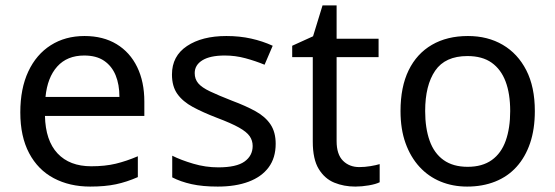

<svg xmlns="http://www.w3.org/2000/svg" viewBox="-20 -679 2049 709"><path d="M292 -546Q361 -546 410.5 -516Q460 -486 486.5 -431.5Q513 -377 513 -304V-251H146Q148 -160 192.5 -112.5Q237 -65 317 -65Q368 -65 407.5 -74.5Q447 -84 489 -102V-25Q448 -7 408 1.5Q368 10 313 10Q237 10 178.5 -21Q120 -52 87.5 -113.5Q55 -175 55 -264Q55 -352 84.5 -415Q114 -478 167.5 -512Q221 -546 292 -546ZM291 -474Q228 -474 191.5 -433.5Q155 -393 148 -321H421Q421 -367 407 -401Q393 -435 364.5 -454.5Q336 -474 291 -474Z M998 -148Q998 -96 972 -61Q946 -26 898 -8Q850 10 784 10Q728 10 687.5 1Q647 -8 616 -24V-104Q648 -88 693.5 -74.5Q739 -61 786 -61Q853 -61 883 -82.5Q913 -104 913 -140Q913 -160 902 -176Q891 -192 862.5 -208Q834 -224 781 -244Q729 -264 692 -284Q655 -304 635 -332Q615 -360 615 -404Q615 -472 670.5 -509Q726 -546 816 -546Q865 -546 907.5 -536.5Q950 -527 987 -510L957 -440Q923 -454 886 -464Q849 -474 810 -474Q756 -474 727.5 -456.5Q699 -439 699 -409Q699 -387 712 -371.5Q725 -356 755.5 -341.5Q786 -327 837 -307Q888 -288 924 -268Q960 -248 979 -219.5Q998 -191 998 -148Z M1307 -62Q1327 -62 1348 -65.5Q1369 -69 1382 -73V-6Q1368 1 1342 5.5Q1316 10 1292 10Q1250 10 1214.5 -4.5Q1179 -19 1157 -55Q1135 -91 1135 -156V-468H1059V-510L1136 -545L1171 -659H1223V-536H1378V-468H1223V-158Q1223 -109 1246.5 -85.5Q1270 -62 1307 -62Z M1955 -269Q1955 -202 1937.5 -150.5Q1920 -99 1887.5 -63Q1855 -27 1808.5 -8.5Q1762 10 1705 10Q1652 10 1607 -8.5Q1562 -27 1529 -63Q1496 -99 1477.5 -150.5Q1459 -202 1459 -269Q1459 -358 1489 -419.5Q1519 -481 1575 -513.5Q1631 -546 1708 -546Q1781 -546 1836.5 -513.5Q1892 -481 1923.5 -419.5Q1955 -358 1955 -269ZM1550 -269Q1550 -206 1566.5 -159.5Q1583 -113 1618 -88Q1653 -63 1707 -63Q1761 -63 1796 -88Q1831 -113 1847.5 -159.5Q1864 -206 1864 -269Q1864 -333 1847 -378Q1830 -423 1795.5 -447.5Q1761 -472 1706 -472Q1624 -472 1587 -418Q1550 -364 1550 -269Z"/></svg>

Font: eng115
Style: Regular
Weight: 400
Designer: Monotype Design Team
Foundry: Monotype Imaging Inc.
Version: Version 2.013